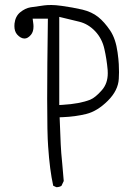

<svg xmlns="http://www.w3.org/2000/svg" viewBox="-20 -780 540 775"><path d="M219.2 -356V-711.9L299.8 -692.4Q335.9 -683.6 364 -654.1Q392.1 -624.5 401.4 -582Q410.6 -542 414.6 -497.1Q415 -490.7 415 -484.4Q415 -443.4 391.6 -416.5Q365.2 -386.2 343.8 -377.4Q300.8 -360.8 233.4 -356.9ZM206.5 -24.9Q208 -24.4 209.2 -24.4Q210.4 -24.4 211.9 -24.7Q213.4 -24.9 215.1 -25.1Q216.8 -25.4 218.5 -25.9Q220.2 -26.4 222.2 -26.9Q225.1 -27.8 228 -29.8L237.3 -49.3Q233.9 -93.3 231.2 -119.9Q228.5 -146.5 227.3 -162.1Q226.1 -177.7 225.1 -197.3Q223.1 -236.8 220.7 -306.6L233.9 -307.1Q284.2 -309.1 328.6 -320.1Q373 -331.1 415.5 -373.5Q457 -415 459.5 -461.9Q460.4 -475.6 460.4 -488.5Q460.4 -501.5 459.5 -521Q458.5 -540.5 454.6 -568.4Q447.3 -623 424.8 -656.7Q401.4 -691.4 376 -711.7Q350.6 -731.9 312.5 -741.2Q272 -750.5 229 -756.3Q204.1 -759.8 187.3 -759.8Q170.4 -759.8 158.7 -758.3Q128.9 -754.4 103.5 -750.5Q82 -747.1 61 -730Q42 -713.9 38.6 -685.1Q38.1 -679.7 38.1 -674.8Q38.1 -653.8 48.8 -641.1Q63.5 -624.5 79.1 -624.5Q92.3 -624.5 105 -639.6Q115.2 -651.9 115.2 -672.9Q115.2 -680.7 113.8 -689.5L111.8 -704.6H173.3Q170.4 -503.9 170.4 -380.9Q170.4 -238.3 174.3 -189Q180.7 -93.3 194.8 -30.3Z"/></svg>

Font: NaikaiFont
Style: ExtraLight
Weight: 200
Version: Version 1.89